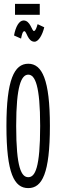

<svg xmlns="http://www.w3.org/2000/svg" viewBox="-20 -954 290 985"><path d="M57 -878H184V-934H57ZM173 -830C167 -810 162 -795 154 -795C143 -795 136 -849 101 -849C78 -849 60 -817 52 -772L88 -756C92 -775 96 -794 105 -794C117 -794 122 -740 157 -740C178 -740 198 -776 207 -814ZM125 11C196 11 236 -64 236 -308C236 -545 196 -627 125 -627C53 -627 13 -545 13 -308C13 -64 53 11 125 11ZM125 -45C90 -45 63 -92 63 -308C63 -515 90 -571 125 -571C160 -571 186 -515 186 -308C186 -92 160 -45 125 -45Z"/></svg>

Font: Inconsolata UltraCondensed Thin
Style: Regular
Weight: 100
Width: 1
Monospace: yes
Designer: Raph Levien, Cyreal, Brenton Simpson
Foundry: Raph Levien, Cyreal, Google
Version: Version 3.100